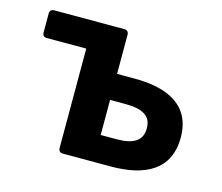

<svg xmlns="http://www.w3.org/2000/svg" viewBox="-75 -565 763 661"><g transform="rotate(15 307.0 -234.5)"><path d="M182.6 -370.1V-15.6C182.6 -5.9 188.5 0 198.2 0H370.1C489.3 0 576.2 -42 576.2 -158.2C576.2 -272.5 489.3 -313.5 370.1 -313.5H307.6V-453.1C307.6 -462.9 301.8 -468.8 292 -468.8H42C32.2 -468.8 26.4 -462.9 26.4 -453.1V-385.7C26.4 -376 32.2 -370.1 42 -370.1ZM363.3 -95.7H307.6V-220.7H363.3C425.8 -220.7 455.1 -201.2 455.1 -159.2C455.1 -115.2 425.8 -95.7 363.3 -95.7Z"/></g></svg>

Font: Ed Sans Neue SemiBold
Style: Regular
Weight: 600
Designer: Stephen Hutchings
Version: Version 1.004;PS 001.004;hotconv 1.0.88;makeotf.lib2.5.64775